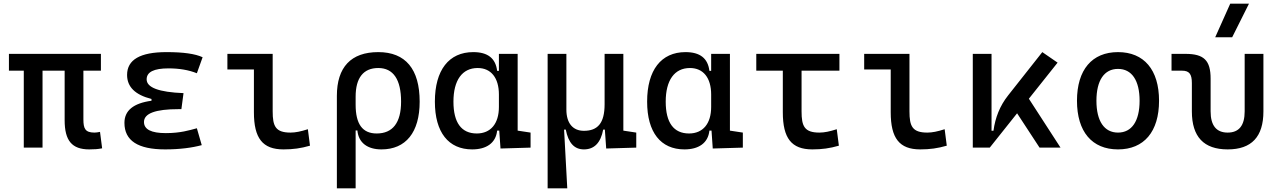

<svg xmlns="http://www.w3.org/2000/svg" viewBox="-20 -815 7071 1060"><path d="M472.7 9.8C503.4 9.8 519.5 8.3 543.9 3.9L532.2 -86.9C519.5 -84.5 510.7 -83 502 -83C450.2 -83 440.4 -105 440.4 -156.2V-424.8H537.1V-517.6H29.3V-424.8H111.3V0H214.8V-424.8H336.9V-151.4C336.9 -38.6 377 9.8 472.7 9.8Z M891.6 9.8C973.1 9.8 1041.5 0.5 1093.8 -13.7L1066.9 -106.9C1024.9 -95.7 976.1 -80.1 895.5 -80.1C814.9 -80.1 774.9 -100.6 774.9 -141.6C774.9 -189 838.4 -212.4 965.8 -212.4H981.4L993.2 -300.8C856.9 -306.2 789.6 -331.5 789.6 -377C789.6 -417.5 829.6 -437.5 910.2 -437.5C969.7 -437.5 1021.5 -428.7 1066.9 -410.6L1098.6 -499C1057.6 -518.1 991.7 -527.3 899.4 -527.3C753.9 -527.3 681.6 -485.4 681.6 -401.4C681.6 -335.4 726.1 -291.5 816.4 -268.6V-258.8C716.3 -245.1 667 -204.6 667 -136.7C667 -38.6 741.2 9.8 891.6 9.8Z M1544.9 9.8C1597.7 9.8 1641.1 3.9 1691.4 -10.7L1679.7 -101.6C1640.1 -88.9 1610.8 -83 1584 -83C1501 -83 1485.4 -118.2 1485.4 -200.2V-517.6H1235.4V-431.6H1381.8V-195.3C1381.8 -51.8 1429.7 9.8 1544.9 9.8Z M2085.9 9.8C2220.2 9.8 2296.9 -84 2296.9 -253.9C2296.9 -433.6 2218.8 -527.3 2068.4 -527.3C1918 -527.3 1839.8 -444.3 1839.8 -285.6V224.6H1943.4V-94.7H1953.1C1959.5 -25.4 2010.3 9.8 2085.9 9.8ZM1943.4 -237.3V-281.2C1943.4 -385.3 1986.3 -439.5 2068.4 -439.5C2151.4 -439.5 2194.3 -376 2194.3 -253.9C2194.3 -137.7 2148.4 -78.1 2059.6 -78.1C1981 -78.1 1943.4 -129.9 1943.4 -237.3Z M2586.9 9.8C2665 9.8 2717.3 -24.9 2724.6 -93.8H2736.3L2743.2 4.9L2909.2 0V-83L2837.9 -93.8V-517.6H2734.4V-423.8H2724.6C2716.3 -493.2 2672.9 -527.3 2592.8 -527.3C2458 -527.3 2380.9 -427.7 2380.9 -253.9C2380.9 -84 2456.1 9.8 2586.9 9.8ZM2734.4 -224.6C2734.4 -132.3 2689 -78.1 2612.3 -78.1C2527.3 -78.1 2483.4 -137.7 2483.4 -253.9C2483.4 -372.1 2531.7 -439.5 2617.2 -439.5C2690.9 -439.5 2734.4 -385.3 2734.4 -293Z M3203.6 9.8C3260.7 9.8 3296.4 -26.4 3310.1 -99.6H3319.3L3326.7 4.9L3492.7 0V-83L3421.4 -93.8V-517.6H3317.9V-239.3C3317.9 -133.8 3278.8 -92.8 3203.6 -92.8C3142.6 -92.8 3106.9 -134.8 3106.9 -210V-517.6H3003.4V224.6H3111.8L3094.2 -99.6H3103.5C3117.7 -26.4 3150.4 9.8 3203.6 9.8Z M3758.8 9.8C3836.9 9.8 3889.2 -24.9 3896.5 -93.8H3908.2L3915 4.9L4081.1 0V-83L4009.8 -93.8V-517.6H3906.2V-423.8H3896.5C3888.2 -493.2 3844.7 -527.3 3764.6 -527.3C3629.9 -527.3 3552.7 -427.7 3552.7 -253.9C3552.7 -84 3627.9 9.8 3758.8 9.8ZM3906.2 -224.6C3906.2 -132.3 3860.8 -78.1 3784.2 -78.1C3699.2 -78.1 3655.3 -137.7 3655.3 -253.9C3655.3 -372.1 3703.6 -439.5 3789.1 -439.5C3862.8 -439.5 3906.2 -385.3 3906.2 -293Z M4464.8 9.8C4517.6 9.8 4561 3.9 4611.3 -10.7L4599.6 -101.6C4560.1 -88.9 4530.8 -83 4503.9 -83C4420.9 -83 4405.3 -118.2 4405.3 -200.2V-424.8H4614.3V-517.6H4155.3V-424.8H4301.8V-195.3C4301.8 -51.8 4349.6 9.8 4464.8 9.8Z M5060.5 9.8C5113.3 9.8 5156.7 3.9 5207 -10.7L5195.3 -101.6C5155.8 -88.9 5126.5 -83 5099.6 -83C5016.6 -83 5001 -118.2 5001 -200.2V-517.6H4751V-431.6H4897.5V-195.3C4897.5 -51.8 4945.3 9.8 5060.5 9.8Z M5350.6 0H5444.3L5595.2 -189.5L5719.2 0H5835L5660.2 -270L5818.8 -469.2L5734.4 -527.3L5545.9 -288.6C5499.5 -230 5474.6 -165 5464.8 -93.3H5454.1V-517.6H5350.6Z M6152.3 9.8C6295.9 9.8 6378.9 -87.9 6378.9 -258.8C6378.9 -429.7 6295.9 -527.3 6152.3 -527.3C6008.8 -527.3 5925.8 -429.7 5925.8 -258.8C5925.8 -87.9 6008.8 9.8 6152.3 9.8ZM6152.3 -83C6076.2 -83 6033.2 -146.5 6033.2 -258.8C6033.2 -371.1 6076.2 -434.6 6152.3 -434.6C6228.5 -434.6 6271.5 -371.1 6271.5 -258.8C6271.5 -146.5 6228.5 -83 6152.3 -83Z M6757.8 9.8C6889.6 9.8 6955.1 -59.6 6955.1 -200.2V-517.6H6851.6V-200.2C6851.6 -122.1 6820.3 -83 6757.8 -83C6695.3 -83 6663.6 -122.1 6663.6 -200.2V-380.9C6663.6 -481.4 6627 -517.6 6524.9 -517.6H6447.8V-424.8H6505.4C6545.4 -424.8 6560.1 -406.7 6560.1 -356.4V-200.2C6560.1 -59.6 6626 9.8 6757.8 9.8ZM6689 -609.4H6782.7L6875.5 -794.9H6772Z"/></svg>

Font: CaskaydiaCove Nerd Font
Style: Regular
Weight: 400
Designer: Aaron Bell
Foundry: Saja Typeworks
Version: Version 2111.1;Nerd Fonts 2.3.3